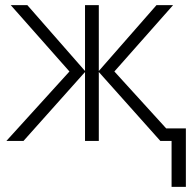

<svg xmlns="http://www.w3.org/2000/svg" viewBox="-20 -552 750 752"><path d="M658 -532 428 -272 631 -49H708V180H652V0H608L367 -270V0H313V-270L72 0H5L252 -272L22 -532H87L313 -274V-532H367V-274L593 -532Z"/></svg>

Font: BC Sans Light
Style: Regular
Weight: 300
Designer: Monotype Design Team
Foundry: Monotype Imaging Inc.
Version: Version 2.000;GOOG;noto-source:20170915:90ef993387c0